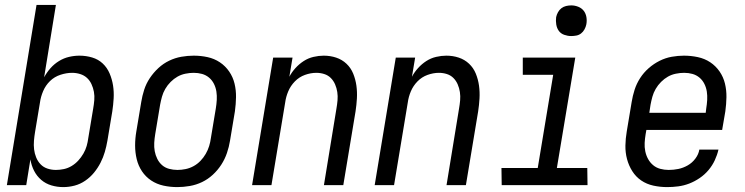

<svg xmlns="http://www.w3.org/2000/svg" viewBox="-20 -755 3040 783"><path d="M238 8Q213 8 189.5 1Q166 -6 148 -21.5Q130 -37 119 -58.5Q108 -80 104 -105L87 0H8L129 -735H208L160 -440Q171 -460 186 -477Q201 -494 220.5 -506Q240 -518 261.5 -523Q283 -528 304 -528Q331 -528 356 -520.5Q381 -513 399 -496Q417 -479 427 -455.5Q437 -432 441 -406.5Q445 -381 443.5 -354Q442 -327 438 -301L418 -181Q414 -158 407.5 -135.5Q401 -113 390 -91.5Q379 -70 363.5 -51Q348 -32 327.5 -18Q307 -4 284 2Q261 8 238 8ZM208 -62Q224 -62 240.5 -65.5Q257 -69 272 -78Q287 -87 299 -100Q311 -113 320 -128.5Q329 -144 333.5 -160Q338 -176 340 -192L360 -312Q363 -329 364.5 -346.5Q366 -364 363 -380.5Q360 -397 353 -412Q346 -427 334.5 -437.5Q323 -448 307 -453Q291 -458 274 -458Q251 -458 226.5 -450Q202 -442 184 -424.5Q166 -407 156 -383.5Q146 -360 143 -337L123 -217Q120 -199 118.5 -181Q117 -163 119 -146Q121 -129 127.5 -113Q134 -97 145.5 -85Q157 -73 173.5 -67.5Q190 -62 208 -62Z M703 8Q674 8 646.5 2Q619 -4 596.5 -19Q574 -34 559 -56.5Q544 -79 537.5 -106Q531 -133 531 -161.5Q531 -190 536 -219L556 -339Q560 -364 568 -389Q576 -414 591 -436.5Q606 -459 626 -477.5Q646 -496 670 -507.5Q694 -519 719.5 -523.5Q745 -528 770 -528Q799 -528 826.5 -522Q854 -516 876.5 -501Q899 -486 914.5 -463.5Q930 -441 936.5 -414Q943 -387 942.5 -358.5Q942 -330 938 -301L918 -181Q914 -156 905.5 -131Q897 -106 882.5 -83.5Q868 -61 848 -42.5Q828 -24 804 -12.5Q780 -1 754 3.5Q728 8 703 8ZM704 -62Q720 -62 737 -65.5Q754 -69 769.5 -77.5Q785 -86 797.5 -99Q810 -112 819 -127.5Q828 -143 833 -159.5Q838 -176 840 -192L860 -312Q863 -330 864 -347.5Q865 -365 862.5 -381.5Q860 -398 852.5 -413Q845 -428 832.5 -438.5Q820 -449 804 -453.5Q788 -458 770 -458Q754 -458 736.5 -454.5Q719 -451 704 -442.5Q689 -434 676 -421Q663 -408 654 -392.5Q645 -377 640.5 -360.5Q636 -344 633 -328L613 -208Q610 -190 609 -172.5Q608 -155 611 -138.5Q614 -122 621.5 -107Q629 -92 641 -81.5Q653 -71 669.5 -66.5Q686 -62 704 -62Z M1008 0 1094 -520H1173L1160 -442Q1170 -461 1185 -477.5Q1200 -494 1218.5 -506Q1237 -518 1258.5 -523Q1280 -528 1300 -528Q1327 -528 1351 -520Q1375 -512 1393 -495Q1411 -478 1420.5 -454.5Q1430 -431 1433.5 -405.5Q1437 -380 1435.5 -353.5Q1434 -327 1430 -301L1380 0H1301L1352 -312Q1355 -329 1356.5 -346Q1358 -363 1355.5 -379.5Q1353 -396 1346.5 -411Q1340 -426 1329 -437Q1318 -448 1302.5 -453Q1287 -458 1270 -458Q1247 -458 1223.5 -449.5Q1200 -441 1182.5 -423Q1165 -405 1155.5 -382.5Q1146 -360 1143 -337L1087 0Z M1508 0 1594 -520H1673L1660 -442Q1670 -461 1685 -477.5Q1700 -494 1718.5 -506Q1737 -518 1758.5 -523Q1780 -528 1800 -528Q1827 -528 1851 -520Q1875 -512 1893 -495Q1911 -478 1920.5 -454.5Q1930 -431 1933.5 -405.5Q1937 -380 1935.5 -353.5Q1934 -327 1930 -301L1880 0H1801L1852 -312Q1855 -329 1856.5 -346Q1858 -363 1855.5 -379.5Q1853 -396 1846.5 -411Q1840 -426 1829 -437Q1818 -448 1802.5 -453Q1787 -458 1770 -458Q1747 -458 1723.5 -449.5Q1700 -441 1682.5 -423Q1665 -405 1655.5 -382.5Q1646 -360 1643 -337L1587 0Z M2376 0H2026L2025 -70H2173L2236 -450H2112V-520H2326L2251 -70H2375ZM2309 -608Q2295 -608 2281 -613Q2267 -618 2259 -629Q2251 -640 2248.5 -655Q2246 -670 2248 -685Q2250 -695 2255.5 -705Q2261 -715 2269.5 -721.5Q2278 -728 2288.5 -730.5Q2299 -733 2310 -733Q2324 -733 2338 -727.5Q2352 -722 2360.5 -711Q2369 -700 2371.5 -685Q2374 -670 2371 -655Q2369 -645 2363.5 -635Q2358 -625 2349.5 -618.5Q2341 -612 2330.5 -610Q2320 -608 2309 -608Z M2701 8Q2672 8 2644.5 2Q2617 -4 2595 -19Q2573 -34 2558.5 -57Q2544 -80 2537 -106.5Q2530 -133 2530.5 -161.5Q2531 -190 2536 -219L2556 -339Q2560 -364 2568 -389Q2576 -414 2590.5 -436.5Q2605 -459 2625.5 -477Q2646 -495 2670 -507Q2694 -519 2719.5 -523.5Q2745 -528 2769 -528Q2798 -528 2826 -522Q2854 -516 2876.5 -501Q2899 -486 2914.5 -463.5Q2930 -441 2936.5 -414Q2943 -387 2942.5 -358.5Q2942 -330 2938 -301L2925 -225H2616L2613 -208Q2610 -190 2609 -172.5Q2608 -155 2611.5 -138Q2615 -121 2623 -106.5Q2631 -92 2643.5 -81.5Q2656 -71 2672.5 -66.5Q2689 -62 2707 -62Q2727 -62 2746.5 -66Q2766 -70 2784.5 -80.5Q2803 -91 2816 -108.5Q2829 -126 2832 -145H2910Q2905 -123 2895 -101.5Q2885 -80 2869.5 -61.5Q2854 -43 2833.5 -29Q2813 -15 2791 -6.5Q2769 2 2746 5Q2723 8 2701 8ZM2858 -295 2860 -312Q2863 -330 2864 -347.5Q2865 -365 2862.5 -381.5Q2860 -398 2852.5 -413Q2845 -428 2832.5 -438.5Q2820 -449 2804 -453.5Q2788 -458 2770 -458Q2754 -458 2736.5 -454.5Q2719 -451 2704 -442.5Q2689 -434 2676 -421Q2663 -408 2654 -392.5Q2645 -377 2640.5 -360.5Q2636 -344 2633 -328L2628 -295Z"/></svg>

Font: Iosevka Term Oblique
Style: Regular
Weight: 400
Italic angle: -9°
Monospace: yes
Designer: Belleve Invis
Foundry: Belleve Invis
Version: Version 31.4.0